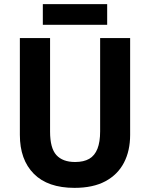

<svg xmlns="http://www.w3.org/2000/svg" viewBox="-20 -898 725 928"><path d="M609 -246Q609 -169 579 -111.5Q549 -54 489.5 -22Q430 10 340 10Q211 10 143.5 -58Q76 -126 76 -246V-714H222V-262Q222 -182 252.5 -148.5Q283 -115 343 -115Q385 -115 411.5 -130.5Q438 -146 451 -179Q464 -212 464 -263V-714H609ZM498 -878V-778H187V-878Z"/></svg>

Font: Noto Sans Thai SemiCondensed
Style: Bold
Weight: 700
Width: 4
Designer: Monotype Design Team
Foundry: Monotype Imaging Inc.
Version: Version 2.001